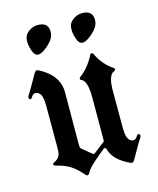

<svg xmlns="http://www.w3.org/2000/svg" viewBox="-109 -785 723 878"><g transform="rotate(-15 252.0 -346.5)"><path d="M363.3 -708.5Q417.5 -708.5 412.6 -656.2Q409.7 -629.9 379.6 -603.3Q349.6 -576.7 332 -577.1Q314.5 -577.1 305.2 -605Q295.9 -632.8 297.9 -656.2Q299.3 -678.7 319.6 -693.6Q339.8 -708.5 363.3 -708.5ZM153.3 -708.5Q207.5 -708.5 202.6 -656.2Q199.7 -629.9 169.7 -603.3Q139.6 -576.7 122.1 -577.1Q104.5 -577.1 95.2 -605Q85.9 -632.8 87.9 -656.2Q89.4 -678.7 109.6 -693.6Q129.9 -708.5 153.3 -708.5ZM308.6 -120.6 309.1 -324.2Q309.1 -406.2 279.3 -415Q275.9 -417.5 275.9 -421.1Q275.9 -424.8 279.3 -427.7Q322.8 -459 351.1 -515.6Q353 -520 357.9 -520Q362.8 -520 365.2 -515.6Q391.1 -459.5 439.5 -428.2Q442.9 -425.3 442.9 -421.1Q442.9 -417 439 -415Q406.7 -405.8 407.7 -324.2V-152.3Q407.7 -102.1 426.3 -90.8Q446.8 -77.1 460.9 -101.6Q466.3 -110.8 473.4 -105.7Q480.5 -100.6 473.1 -88.9Q458.5 -66.4 445.6 -43Q432.6 -19.5 419.4 2.9Q411.1 17.1 396.5 8.3Q323.7 -26.4 311 -79.6Q310.1 -83.5 305.2 -85Q300.3 -86.4 298.3 -83.5Q270.5 -61 242.7 -36.4Q214.8 -11.7 204.6 8.8Q196.3 20.5 186.5 8.3Q159.7 -22.9 134 -39.6Q108.4 -56.2 65.9 -66.4Q56.6 -69.8 57.1 -74.7Q57.6 -79.6 63.5 -82Q75.7 -86.4 85.7 -98.4Q95.7 -110.4 95.7 -138.2V-344.7Q95.7 -394.5 77.1 -405.8Q55.2 -418.9 42 -395Q36.6 -385.7 29.8 -391.1Q22.9 -396.5 30.3 -408.2Q44.4 -430.2 57.4 -453.6Q70.3 -477.1 84 -500.5Q92.3 -515.1 106 -505.9H106.4Q194.8 -459.5 194.8 -378.9L193.8 -128.9Q193.8 -114.7 201.2 -109.9L243.2 -75.2Q248 -70.8 254.4 -74.2Q293.9 -105.5 305.7 -114.3Q308.6 -116.2 308.6 -120.6Z"/></g></svg>

Font: Bertholdr Mainzer Fraktur
Style: Regular
Weight: 400
Designer: Peter Wiegel, original typeface by Carl Albert Fahrenwaldt 1901
Foundry: Peter Wiegel
Version: Version 1.000 2010 initial release